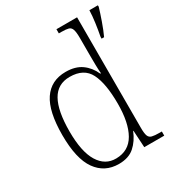

<svg xmlns="http://www.w3.org/2000/svg" viewBox="-183 -875 921 999"><g transform="rotate(-30 278.0 -375.0)"><path d="M239 10Q154 10 106 -57.5Q58 -125 58 -267Q58 -409 103.5 -476.5Q149 -544 237 -544Q295 -544 332 -517.5Q369 -491 389 -446H393Q391 -471 390.5 -498Q390 -525 390 -548V-658Q390 -694 384.5 -710.5Q379 -727 364.5 -731Q350 -735 322 -735H307V-760H431V-95Q431 -63 436.5 -48Q442 -33 457.5 -29Q473 -25 503 -25H516V0H396L390 -102H388Q368 -52 333 -21Q298 10 239 10ZM241 -22Q317 -23 353.5 -87Q390 -151 390 -265Q390 -386 358.5 -448.5Q327 -511 242 -511Q169 -511 134.5 -449.5Q100 -388 100 -265Q100 -143 137.5 -82Q175 -21 241 -22ZM486 -611Q493 -647 498.5 -687Q504 -727 505 -760H556V-751Q547 -720 531.5 -676Q516 -632 501 -600H486Z"/></g></svg>

Font: Noto Serif Armenian SemiCondensed ExtraLight
Style: Regular
Weight: 200
Width: 4
Designer: Monotype Design Team
Foundry: Monotype Imaging Inc.
Version: Version 2.008; ttfautohint (v1.8.4.7-5d5b)